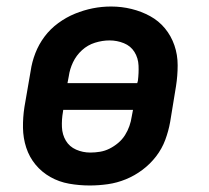

<svg xmlns="http://www.w3.org/2000/svg" viewBox="-20 -561 640 589"><path d="M255 8Q223 8 192 2.5Q161 -3 134.5 -18Q108 -33 89 -56Q70 -79 60.5 -108Q51 -137 50.5 -169Q50 -201 55 -233L74 -343Q78 -371 88.5 -398Q99 -425 116.5 -448.5Q134 -472 158.5 -490Q183 -508 210 -519Q237 -530 264.5 -535.5Q292 -541 321 -541Q353 -541 383.5 -533.5Q414 -526 440.5 -511.5Q467 -497 486 -474Q505 -451 515 -422Q525 -393 525 -361Q525 -329 520 -297L502 -187Q497 -159 487 -132Q477 -105 459 -81.5Q441 -58 417 -40Q393 -22 366 -11Q339 0 311 4Q283 8 255 8ZM187 -306H401L403 -313Q406 -337 405 -360Q404 -383 392.5 -401.5Q381 -420 360 -428.5Q339 -437 316 -437Q294 -437 271.5 -430Q249 -423 231.5 -407Q214 -391 204 -370Q194 -349 191 -327ZM257 -93Q272 -93 287 -95.5Q302 -98 316 -105Q330 -112 342.5 -122.5Q355 -133 363.5 -146.5Q372 -160 377 -174.5Q382 -189 384 -203L388 -224H174L173 -217Q169 -194 170 -171Q171 -148 182 -129.5Q193 -111 213.5 -102Q234 -93 257 -93Z"/></svg>

Font: Iosevka Curly Extended
Style: Bold Italic
Weight: 700
Width: 7
Italic angle: -9°
Monospace: yes
Designer: Belleve Invis
Foundry: Belleve Invis
Version: Version 11.1.0; ttfautohint (v1.8.3)